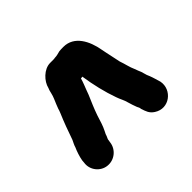

<svg xmlns="http://www.w3.org/2000/svg" viewBox="-113 -861 780 780"><g transform="rotate(-45 277.0 -471.5)"><path d="M163 -631C160 -625 158 -617 156 -608C152 -590 145 -577 139 -562L132 -544C130 -537 128 -531 125 -524C110 -489 96 -451 83 -413C78 -402 73 -394 70 -383C63 -368 55 -344 52 -326L51 -314C45 -275 74 -242 108 -238C147 -233 180 -262 184 -297L186 -309C186 -310 186 -312 187 -314C191 -323 194 -329 195 -334L201 -346C211 -365 218 -390 225 -412C235 -441 247 -468 259 -496L266 -515C272 -531 279 -547 284 -565C287 -565 290 -565 293 -566C301 -512 314 -457 331 -410C337 -392 346 -378 350 -361C354 -346 358 -336 363 -322C366 -317 369 -311 369 -305C376 -284 380 -269 400 -256C452 -222 514 -270 503 -327C498 -343 494 -359 488 -374C480 -389 479 -407 471 -422L465 -438C456 -457 452 -480 444 -502C439 -524 435 -546 430 -568L426 -588C416 -646 386 -706 324 -706C316 -706 308 -706 300 -705C291 -703 280 -699 268 -699C264 -698 260 -698 257 -698H240C204 -698 170 -662 163 -631Z"/></g></svg>

Font: Electronic
Style: UltThk
Weight: 900
Version: Version 1.011